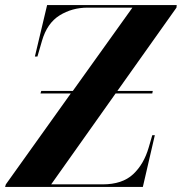

<svg xmlns="http://www.w3.org/2000/svg" viewBox="-38 -734 714 754"><path d="M-18 0 -15 -10 240 -367H121L124 -377H248L482 -704H306Q245 -704 196 -673.5Q147 -643 127 -574L109 -512H99L147 -714H656L655 -704L423 -377H562L560 -367H416L163 -10H365Q442 -10 484.5 -49.5Q527 -89 546 -155L560 -203H570L523 0Z"/></svg>

Font: Noto Serif Display SemiCondensed
Style: Bold Italic
Weight: 700
Width: 4
Italic angle: -12°
Designer: Monotype Design Team
Foundry: Monotype Imaging Inc.
Version: Version 2.009